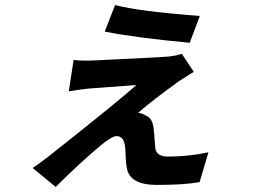

<svg xmlns="http://www.w3.org/2000/svg" viewBox="-20 -673 1040 759"><path d="M435 -653Q530 -628 770 -610L730 -504Q522 -523 394 -548ZM746 -389 714 -369Q695 -357 686 -351Q582 -276 526 -227Q543 -225 557 -216Q585 -206 588 -157Q590 -147 591 -122L594 -86Q600 -54 643 -54Q726 -54 804 -71L769 47Q708 58 600 58Q491 58 481 -11Q478 -24 477 -52Q476 -82 475 -89Q471 -135 441 -135Q423 -135 379 -99Q302 -35 200 66L109 -9Q129 -22 166 -50Q451 -275 519 -337L332 -323Q300 -320 252 -312L271 -436Q304 -432 350 -434Q626 -447 652 -450Q681 -454 699 -460Z"/></svg>

Font: KaiGen Gothic CN Bold
Style: Bold
Weight: 700
Designer: Ryoko NISHIZUKA  (kana & ideographs); Paul D. Hunt (Latin, Greek & Cyrillic); Wenlong ZHANG  (bopomofo); Sandoll Communi
Foundry: Adobe Systems Incorporated
Version: Version 1.002.20150501